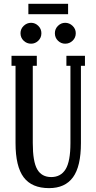

<svg xmlns="http://www.w3.org/2000/svg" viewBox="-20 -971 500 1001"><path d="M127.9 -897V-951.2H335V-897ZM142.1 -743.2Q119.6 -743.2 103.3 -758.8Q86.9 -774.4 86.9 -797.9Q86.9 -820.3 103.5 -836.2Q120.1 -852.1 142.1 -852.1Q163.6 -852.1 179.7 -836.2Q195.8 -820.3 195.8 -797.9Q195.8 -774.4 179.7 -758.8Q163.6 -743.2 142.1 -743.2ZM319.8 -743.2Q298.3 -743.2 282.2 -758.8Q266.1 -774.4 266.1 -797.9Q266.1 -820.3 282.2 -836.2Q298.3 -852.1 319.8 -852.1Q341.8 -852.1 358.4 -836.2Q375 -820.3 375 -797.9Q375 -774.4 358.6 -758.8Q342.3 -743.2 319.8 -743.2ZM235.8 9.8Q146 9.8 103.5 -46.6Q61 -103 61 -225.1V-627.9H40V-680.2H171.9V-627.9H150.9V-225.1Q150.9 -128.4 174.1 -88.1Q197.3 -47.9 247.1 -47.9Q296.9 -47.9 322 -88.6Q347.2 -129.4 347.2 -225.1V-627.9H326.2V-680.2H422.9V-627.9H401.9V-225.1Q401.9 -103.5 360.6 -46.9Q319.3 9.8 235.8 9.8Z"/></svg>

Font: Margherita Semibold
Style: Regular
Weight: 600
Designer: James Puckett
Foundry: Dunwich Type Founders
Version: Version 1.008;hotconv 1.0.109;makeotfexe 2.5.65596